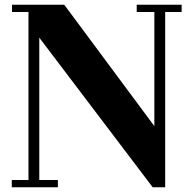

<svg xmlns="http://www.w3.org/2000/svg" viewBox="-20 -735 822 816"><path d="M147 -575V30H226V61H30V30H101V-684H31V-715H253L636 -199V-684H561V-715H752V-684H682V61H629Z"/></svg>

Font: Cafe24 ClassicType
Style: Regular
Weight: 400
Designer: Cafe24 thkim, hmlim, mnelim & 4IR
Foundry: Cafe24
Version: Version 1.000